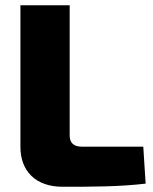

<svg xmlns="http://www.w3.org/2000/svg" viewBox="-20 -710 586 733"><path d="M246 -690H58V-149C58 -59 114 3 219 3C326 3 438 3 536 -9L527 -150H293C261 -150 246 -165 246 -193Z"/></svg>

Font: Exo 2 Extra Bold
Style: Regular
Weight: 800
Designer: Natanael Gama
Version: Version 1.001;PS 001.001;hotconv 1.0.88;makeotf.lib2.5.64775